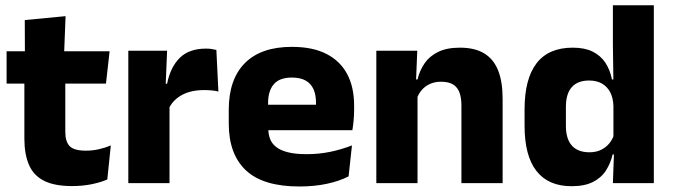

<svg xmlns="http://www.w3.org/2000/svg" viewBox="-20 -680 2499 713"><path d="M247.5 11Q182 11 143.2 -8.8Q104.5 -28.5 87.5 -68Q70.5 -107.5 70.5 -165.5V-440H222.5V-190Q222.5 -154 238.8 -137.2Q255 -120.5 299.5 -120.5Q324 -120.5 348 -126Q372 -131.5 391.5 -140L378.5 -13.5Q353 -2.5 319.8 4.2Q286.5 11 247.5 11ZM4.5 -369.5V-489.5H387L373.5 -369.5ZM72.5 -478.5 72 -605.5 223.5 -620 218 -478.5Z M606.5 -276 564.5 -369H600.5Q612.5 -430 647.2 -464.8Q682 -499.5 745.5 -499.5Q756.5 -499.5 765.8 -498Q775 -496.5 783.5 -494.5L791 -340Q780.5 -343 766.5 -344.2Q752.5 -345.5 738 -345.5Q689 -345.5 655.5 -327.2Q622 -309 606.5 -276ZM456.5 0V-491.5H600.5L594 -334.5L609.5 -332.5V0Z M1091.5 12.5Q957.5 12.5 893.5 -47.2Q829.5 -107 829.5 -221.5V-272.5Q829.5 -385.5 889.5 -445.8Q949.5 -506 1064 -506Q1141 -506 1192.2 -479.8Q1243.5 -453.5 1269.2 -405Q1295 -356.5 1295 -288.5V-272Q1295 -253 1293.2 -233.2Q1291.5 -213.5 1288.5 -196.5H1150.5Q1152.5 -225.5 1153 -251.2Q1153.5 -277 1153.5 -298Q1153.5 -328.5 1144 -349.2Q1134.5 -370 1114.8 -381Q1095 -392 1064 -392Q1018 -392 996.8 -367.2Q975.5 -342.5 975.5 -297V-252L976.5 -235.5V-200.5Q976.5 -181.5 982.8 -164.5Q989 -147.5 1004.8 -134.8Q1020.5 -122 1048.2 -114.8Q1076 -107.5 1119 -107.5Q1164.5 -107.5 1206.5 -116.2Q1248.5 -125 1287 -140L1274.5 -25Q1240.5 -7.5 1194 2.5Q1147.5 12.5 1091.5 12.5ZM910.5 -196.5V-291H1257.5V-196.5Z M1693.5 0V-289Q1693.5 -316 1686.5 -335.8Q1679.5 -355.5 1663 -366Q1646.5 -376.5 1618 -376.5Q1594.5 -376.5 1576.5 -368.2Q1558.5 -360 1546.2 -345.8Q1534 -331.5 1528 -313.5L1504.5 -385H1530.5Q1538.5 -418.5 1556.8 -445Q1575 -471.5 1607 -487.2Q1639 -503 1688 -503Q1743 -503 1778 -481.8Q1813 -460.5 1829.8 -418.5Q1846.5 -376.5 1846.5 -313.5V0ZM1377.5 0V-491.5H1529.5L1524.5 -368.5L1530.5 -354V0Z M2102.5 11.5Q2016.5 11.5 1972.2 -45Q1928 -101.5 1928 -213V-273.5Q1928 -387 1972.5 -445Q2017 -503 2107 -503Q2151 -503 2180.5 -488.5Q2210 -474 2227.8 -447.5Q2245.5 -421 2252.5 -385H2294L2258 -286Q2257 -316.5 2246 -337.5Q2235 -358.5 2215.2 -369.8Q2195.5 -381 2167.5 -381Q2125.5 -381 2103.5 -356.5Q2081.5 -332 2081.5 -283V-212.5Q2081.5 -164 2103.8 -139.2Q2126 -114.5 2169.5 -114.5Q2192.5 -114.5 2210.8 -123Q2229 -131.5 2241.8 -146.5Q2254.5 -161.5 2260.5 -180.5L2298 -106.5H2255Q2247.5 -73.5 2230 -46.5Q2212.5 -19.5 2181.5 -4Q2150.5 11.5 2102.5 11.5ZM2256 0 2260.5 -124.5 2258 -150.5V-349.5V-371L2256 -513.5V-660.5H2408V0Z"/></svg>

Font: Anek Telugu
Style: Bold
Weight: 700
Designer: Omkar Bhoir (Telugu), Yesha Goshar (Latin)
Foundry: Ek Type
Version: Version 1.003